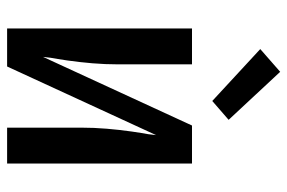

<svg xmlns="http://www.w3.org/2000/svg" viewBox="-154 -654 808 540"><g transform="rotate(90 250.0 -384.0)"><path d="M60 0V-520H161V-312Q161 -276 158 -240Q155 -204 150 -169L146 -143Q144 -133 142.5 -122.5Q141 -112 140 -101L333 -520H440V0H339V-208Q339 -244 342 -280Q345 -316 350 -351L354 -377Q356 -387 357.5 -397.5Q359 -408 360 -419L167 0ZM264 -577 118 -712 182 -768 317 -623Z"/></g></svg>

Font: Iosevka SS04 Semibold
Style: Regular
Weight: 600
Monospace: yes
Designer: Belleve Invis
Foundry: Belleve Invis
Version: Version 19.0.0; ttfautohint (v1.8.4)